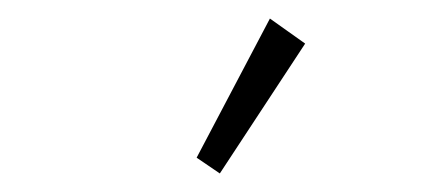

<svg xmlns="http://www.w3.org/2000/svg" viewBox="-20 -711 478 207"><path d="M217 -524 192 -541 271 -691 309 -664Z"/></svg>

Font: Inconsolata SemiCondensed Light
Style: Regular
Weight: 300
Width: 4
Monospace: yes
Designer: Raph Levien, Cyreal, Brenton Simpson
Foundry: Raph Levien, Cyreal, Google
Version: Version 3.100; ttfautohint (v1.8.4.7-5d5b)